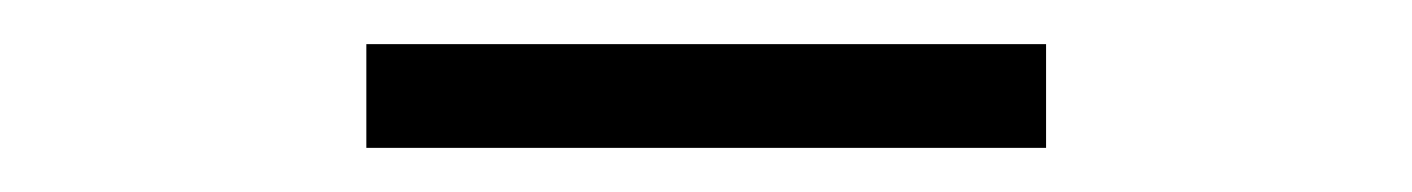

<svg xmlns="http://www.w3.org/2000/svg" viewBox="-20 -712 640 87"><path d="M146 -692H454V-645H146Z"/></svg>

Font: CMG Sans
Style: Regular
Weight: 400
Designer: Julieta Ulanovsky
Foundry: Julieta Ulanovsky
Version: Version 7.200